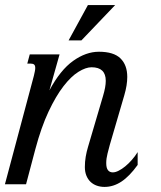

<svg xmlns="http://www.w3.org/2000/svg" viewBox="-47 -736 642 767"><path d="M88.4 -433.6Q90.8 -443.8 92.3 -451.4Q93.8 -459 93.8 -464.4Q93.8 -474.6 89.1 -478.3Q84.5 -481.9 75.7 -481.9H62L71.8 -518.6H190.9L150.4 -375Q193.8 -456.1 245.1 -492.7Q296.4 -529.3 348.1 -529.3Q407.2 -529.3 434.3 -502.7Q461.4 -476.1 461.4 -428.7Q461.4 -396 449.7 -356L391.6 -157.2Q387.7 -143.1 382.6 -122.8Q377.4 -102.5 377.4 -84.5Q377.4 -64.9 384.3 -56.2Q391.1 -47.4 403.8 -47.4Q414.1 -47.4 427 -54Q439.9 -60.5 453.4 -71.5Q466.8 -82.5 479.7 -97.2Q492.7 -111.8 502.9 -128.4V-77.1Q470.2 -31.7 438 -10.5Q405.8 10.7 370.6 10.7Q354 10.7 339.6 5.6Q325.2 0.5 314.7 -9.5Q304.2 -19.5 298.1 -34.4Q292 -49.3 292 -68.8Q292 -89.8 295.4 -109.9Q298.8 -129.9 304.7 -149.4L364.7 -353Q370.1 -371.1 372.8 -386Q375.5 -400.9 375.5 -413.1Q375.5 -467.3 318.8 -467.3Q295.9 -467.3 266.6 -449.2Q237.3 -431.2 206.8 -391.8Q176.3 -352.5 147 -290.3Q117.7 -228 94.2 -140.1L57.1 0H-27.3ZM304.2 -715.8H413.1L278.3 -574.7H227.1Z"/></svg>

Font: Arian AMU Serif
Style: Italic
Weight: 400
Italic angle: -15°
Designer: Ruben Hakobyan (Tarumian)
Foundry: Ruben Hakobyan (Tarumian)
Version: Version 1.002